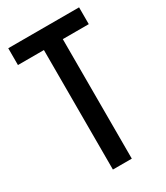

<svg xmlns="http://www.w3.org/2000/svg" viewBox="-179 -792 755 871"><g transform="rotate(-30 198.0 -357.0)"><path d="M247 0V-626H383V-714H12V-626H148V0Z"/></g></svg>

Font: Noto Sans Sinhala UI ExtraCondensed Medium
Style: Regular
Weight: 500
Width: 2
Designer: Jelle Bosma - Monotype Design Team
Foundry: Monotype Imaging Inc.
Version: Version 2.006